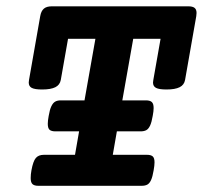

<svg xmlns="http://www.w3.org/2000/svg" viewBox="-20 -600 655 620"><path d="M614.7 -558.1Q614.7 -555.7 613.8 -547.9L577.6 -341.8Q574.7 -325.7 560.1 -318.4Q545.4 -311 517.6 -311Q493.7 -311 483.9 -316.2Q474.1 -321.3 474.1 -333.5Q474.1 -335.9 475.1 -341.8L498.5 -474.6H410.2L375 -275.9H451.2Q464.4 -275.9 470.2 -270.5Q476.1 -265.1 476.1 -251Q476.1 -241.2 473.1 -225.6Q469.7 -205.1 464.6 -194.3Q459.5 -183.6 452.4 -179.7Q445.3 -175.8 433.6 -175.8H357.4L344.2 -100.1H454.6Q467.3 -100.1 473.1 -95Q479 -89.8 479 -75.7Q479 -65.9 476.1 -49.8Q472.7 -29.3 467.8 -18.6Q462.9 -7.8 455.8 -3.9Q448.7 0 437 0H104Q90.8 0 85 -5.4Q79.1 -10.7 79.1 -24.9Q79.1 -37.1 81.5 -49.8Q86.9 -79.6 95.7 -89.8Q104.5 -100.1 121.6 -100.1H222.2L235.4 -175.8H159.2Q146 -175.8 140.1 -180.9Q134.3 -186 134.3 -200.2Q134.3 -210.4 137.2 -225.6Q140.6 -246.1 145.8 -256.8Q150.9 -267.6 158 -271.7Q165 -275.9 176.8 -275.9H252.9L288.1 -474.6H199.7L176.3 -341.8Q173.3 -325.7 158.7 -318.4Q144 -311 116.2 -311Q92.3 -311 82.5 -316.2Q72.8 -321.3 72.8 -333.5Q72.8 -335.9 73.7 -341.8L109.9 -547.9Q112.8 -564.5 121.6 -572Q130.4 -579.6 147.5 -579.6H587.9Q602.1 -579.6 608.4 -574.5Q614.7 -569.3 614.7 -558.1Z"/></svg>

Font: Courier Prime
Style: Bold Italic
Weight: 700
Italic angle: -10°
Designer: Alan Dague-Greene
Foundry: Quote-Unquote Apps
Version: Version 3.018